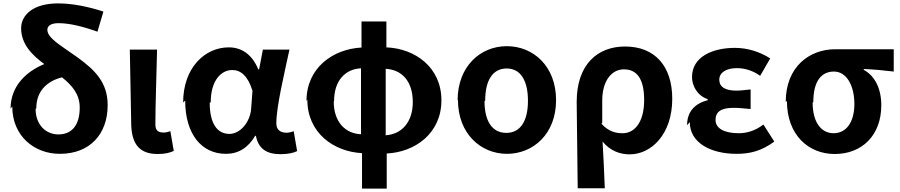

<svg xmlns="http://www.w3.org/2000/svg" viewBox="-20 -847 5285 1127"><path d="M52 -222C52 -48 182 56 331 56C508 56 612 -60 612 -230C612 -363 538 -436 431 -513C339 -579 258 -623 258 -672C258 -694 277 -711 324 -711C385 -711 463 -693 552 -661L587 -779C499 -808 405 -827 321 -827C173 -827 104 -758 104 -681C104 -588 169 -523 240 -471C133 -427 42 -341 42 -209ZM193 -211C193 -309 252 -370 344 -393C403 -346 448 -294 448 -216C448 -110 400 -58 323 -58C251 -58 189 -112 189 -208Z M750 -131C750 -17 786 57 905 57C952 57 977 49 1000 39L980 -77C967 -72 952 -69 942 -69C909 -69 892 -80 892 -117C892 -230 899 -409 902 -556H742Z M1067 -257C1067 -60 1163 56 1306 56C1379 56 1436 21 1478 -50H1482C1497 27 1546 58 1627 58C1672 58 1704 50 1724 40L1704 -77C1689 -71 1674 -68 1662 -68C1627 -68 1602 -84 1602 -123C1602 -220 1648 -411 1679 -556H1523L1501 -440H1496C1458 -532 1394 -569 1323 -569C1182 -569 1055 -449 1055 -245ZM1217 -247C1217 -377 1280 -436 1343 -436C1393 -436 1435 -402 1462 -314L1454 -207C1447 -127 1388 -61 1327 -61C1256 -61 1211 -120 1211 -244Z M1784 -262C1784 -67 1938 43 2105 52V260H2250V54C2416 46 2571 -64 2571 -258C2571 -452 2417 -562 2248 -569V-721H2102V-568C1934 -559 1779 -449 1779 -254ZM1941 -254C1941 -374 2007 -442 2099 -446V-59C2006 -63 1939 -132 1939 -251ZM2244 -57V-443C2340 -438 2403 -369 2403 -248C2403 -128 2336 -58 2243 -53Z M2668 -261C2668 -61 2803 56 2956 56C3109 56 3244 -60 3244 -259C3244 -460 3109 -576 2955 -576C2801 -576 2666 -459 2666 -257ZM2828 -257C2828 -372 2870 -445 2954 -445C3038 -445 3079 -371 3079 -255C3079 -140 3037 -67 2952 -67C2867 -67 2824 -139 2824 -253Z M3371 258H3530C3527 165 3522 82 3517 -16C3563 40 3621 59 3676 59C3804 59 3926 -60 3926 -267C3926 -460 3823 -574 3649 -574C3489 -574 3365 -471 3365 -248ZM3515 -125V-257C3515 -372 3570 -440 3642 -440C3724 -440 3761 -376 3761 -260C3761 -128 3704 -65 3635 -65C3595 -65 3553 -74 3510 -121Z M4029 -130C4029 -9 4151 56 4304 56C4381 56 4449 40 4525 -16L4461 -116C4412 -78 4360 -65 4317 -65C4228 -65 4180 -95 4180 -143C4180 -192 4214 -214 4286 -214C4318 -214 4352 -210 4386 -207V-322C4357 -319 4327 -315 4302 -315C4235 -315 4202 -338 4202 -379C4202 -422 4244 -447 4305 -447C4353 -447 4400 -432 4442 -402L4501 -504C4441 -543 4367 -566 4294 -566C4161 -566 4042 -513 4042 -395C4042 -344 4072 -286 4134 -265V-259C4062 -240 4013 -195 4013 -112Z M4599 -255C4599 -54 4726 57 4880 57C5038 57 5153 -51 5153 -229C5153 -327 5115 -402 5050 -437V-442C5114 -439 5160 -435 5226 -427V-558H4883C4733 -558 4592 -457 4592 -248ZM4754 -248C4754 -373 4803 -427 4875 -427C4952 -427 4995 -340 4995 -237C4995 -129 4947 -65 4873 -65C4799 -65 4750 -131 4750 -245Z"/></svg>

Font: GenEiGothic-pro-Regular
Style: Bold
Weight: 700
Designer: Ryoko NISHIZUKA (kana & ideographs); Paul D. Hunt (Latin, Greek & Cyrillic); Wenlong ZHANG (bopomofo); Sandoll Communica
Foundry: Adobe Systems Incorporated; o_tamon
Version: Version 1.000.140830